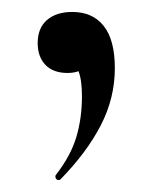

<svg xmlns="http://www.w3.org/2000/svg" viewBox="-20 -114 262 321"><path d="M172 0Q172 50 148.5 95.5Q125 141 81 186Q80 187 78 187Q75 187 73.5 184.5Q72 182 73 179Q98 147 107.5 115.5Q117 84 117 47Q117 19 111 4.5Q105 -10 94 -20L131 -27Q132 -10 121.5 -1Q111 8 93 8Q69 8 56 -5.5Q43 -19 43 -42Q43 -67 58.5 -80.5Q74 -94 101 -94Q135 -94 153.5 -70.5Q172 -47 172 0Z"/></svg>

Font: Cormorant Garamond SemiBold
Style: Regular
Weight: 600
Designer: Christian Thalmann (Catharsis Fonts)
Foundry: Catharsis Fonts
Version: Version 4.000